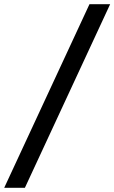

<svg xmlns="http://www.w3.org/2000/svg" viewBox="-56 -789 542 910"><path d="M-36 101 368 -769H466L62 101Z"/></svg>

Font: DM Sans 10pt Medium
Style: Italic
Weight: 500
Italic angle: -10°
Version: Version 4.004;gftools[0.9.30]